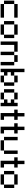

<svg xmlns="http://www.w3.org/2000/svg" viewBox="2702 -3520 818 6262"><g transform="rotate(90 3111.0 -389.0)"><path d="M111.1 -111.1H0V-444.4H111.1ZM555.6 -444.4H111.1V-555.6H555.6ZM555.6 0H111.1V-111.1H555.6Z M777.8 -111.1H666.7V-444.4H777.8ZM1111.1 -444.4H777.8V-555.6H1111.1ZM1222.2 -111.1H1111.1V-444.4H1222.2ZM1111.1 0H777.8V-111.1H1111.1Z M1777.8 0H1666.7V-444.4H1777.8ZM1666.7 -555.6V-444.4H1444.4V0H1333.3V-555.6ZM2000 -444.4H1777.8V-555.6H2000ZM2111.1 0H2000V-444.4H2111.1Z M2666.7 -111.1V-444.4H2777.8V-111.1ZM2333.3 -444.4H2444.4V-333.3H2333.3V-222.2H2444.4V-111.1H2333.3V0H2222.2V-777.8H2333.3ZM2444.4 0V-111.1H2666.7V0ZM2444.4 -444.4V-555.6H2666.7V-444.4Z M3000 -111.1H2888.9V-444.4H3000ZM3333.3 -333.3H3222.2V-444.4H3333.3V-555.6H3444.4V0H3333.3V-111.1H3222.2V-222.2H3333.3ZM3222.2 0H3000V-111.1H3222.2ZM3222.2 -444.4H3000V-555.6H3222.2Z M3777.8 -555.6H3888.9V-444.4H3777.8V-111.1H3888.9V0H3666.7V-444.4H3555.6V-555.6H3666.7V-777.8H3777.8Z M4222.2 -555.6H4333.3V-444.4H4222.2V-111.1H4333.3V0H4111.1V-444.4H4000V-555.6H4111.1V-777.8H4222.2Z M4555.6 -111.1H4444.4V-555.6H4555.6ZM5000 -111.1H4888.9V-555.6H5000ZM4888.9 0H4555.6V-111.1H4888.9Z M5333.3 -555.6H5444.4V-444.4H5333.3V-111.1H5444.4V0H5222.2V-444.4H5111.1V-555.6H5222.2V-777.8H5333.3Z M5666.7 -111.1H5555.6V-444.4H5666.7ZM6000 -444.4H5666.7V-555.6H6000ZM6111.1 -111.1H6000V-444.4H6111.1ZM6000 0H5666.7V-111.1H6000Z"/></g></svg>

Font: Pixeloid Sans
Style: Regular
Weight: 400
Designer: GGBotNet
Foundry: GGBotNet
Version: 0.5